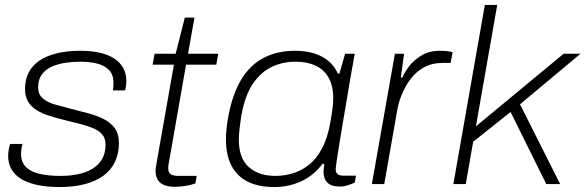

<svg xmlns="http://www.w3.org/2000/svg" viewBox="-20 -743 2363 775"><path d="M219 12Q171 12 132.5 4Q94 -4 67.5 -19.5Q41 -35 27 -58.5Q13 -82 13 -113Q13 -125 15 -137.5Q17 -150 21 -162H71Q68 -153 66.5 -142Q65 -131 65 -122Q65 -87 86 -67.5Q107 -48 143 -40.5Q179 -33 224 -33Q263 -33 296 -40Q329 -47 353.5 -62Q378 -77 392 -101Q406 -125 406 -159Q406 -183 394 -198.5Q382 -214 359.5 -224Q337 -234 308 -241.5Q279 -249 246 -257Q210 -266 179.5 -275.5Q149 -285 127 -299Q105 -313 93 -333.5Q81 -354 81 -385Q81 -421 95.5 -449.5Q110 -478 138 -497.5Q166 -517 208 -527.5Q250 -538 304 -538Q349 -538 383.5 -530Q418 -522 441.5 -506.5Q465 -491 477.5 -468.5Q490 -446 490 -416Q490 -407 489 -398.5Q488 -390 485 -378H436Q437 -386 437.5 -393.5Q438 -401 438 -408Q438 -443 419 -461.5Q400 -480 369.5 -487Q339 -494 304 -494Q274 -494 244 -489.5Q214 -485 189 -474Q164 -463 149 -442.5Q134 -422 134 -391Q134 -362 152.5 -346Q171 -330 201 -321.5Q231 -313 266 -304Q301 -295 335 -286Q369 -277 397.5 -263Q426 -249 443 -226Q460 -203 460 -165Q460 -123 444 -89.5Q428 -56 397 -33.5Q366 -11 321.5 0.5Q277 12 219 12Z M685 11Q659 11 641.5 3.5Q624 -4 616 -18.5Q608 -33 608 -55Q608 -61 609.5 -69Q611 -77 612 -85L682 -482H596L604 -526H689L726 -672H765L739 -526H861L853 -482H731L664 -100Q662 -89 660.5 -80.5Q659 -72 659 -65Q659 -48 668 -40.5Q677 -33 702 -33H774L769 -3Q756 2 741.5 5Q727 8 712 9.5Q697 11 685 11Z M1087 12Q1024 12 980.5 -9.5Q937 -31 914.5 -74Q892 -117 892 -180Q892 -199 894 -220Q896 -241 900 -264Q916 -357 951.5 -418Q987 -479 1042.5 -508.5Q1098 -538 1170 -538Q1213 -538 1246.5 -528Q1280 -518 1304.5 -498Q1329 -478 1344 -446H1350L1373 -526H1412L1392 -415Q1388 -389 1381 -348Q1374 -307 1366 -260Q1358 -213 1351 -170Q1344 -127 1339.5 -96.5Q1335 -66 1335 -59Q1335 -47 1342.5 -40.5Q1350 -34 1365 -34H1417L1412 -6Q1401 -1 1385 4.5Q1369 10 1351 10Q1318 10 1302 -5.5Q1286 -21 1286 -49Q1286 -56 1287 -64Q1288 -72 1289 -80L1283 -83Q1246 -34 1195.5 -11Q1145 12 1087 12ZM1092 -33Q1126 -33 1160.5 -43Q1195 -53 1226 -77Q1257 -101 1280 -144Q1303 -187 1314 -253Q1318 -276 1320.5 -292.5Q1323 -309 1324 -321.5Q1325 -334 1325 -345Q1325 -397 1306.5 -429.5Q1288 -462 1254 -478Q1220 -494 1172 -494Q1122 -494 1078 -473.5Q1034 -453 1001.5 -406Q969 -359 954 -276Q950 -250 948 -232.5Q946 -215 945 -203Q944 -191 944 -180Q944 -104 984.5 -68.5Q1025 -33 1092 -33Z M1481 0 1574 -526H1611L1598 -430H1604Q1612 -450 1631 -475Q1650 -500 1681 -519Q1712 -538 1756 -538Q1771 -538 1785 -536.5Q1799 -535 1807 -532L1799 -489H1767Q1724 -489 1692 -471.5Q1660 -454 1638 -425Q1616 -396 1602 -362Q1588 -328 1583 -296L1531 0Z M1810 0 1937 -723H1987L1901 -233L2255 -526H2323L2079 -322L2241 0H2185L2041 -291L1890 -171L1860 0Z"/></svg>

Font: Archivo SemiExpanded Thin
Style: Italic
Weight: 250
Width: 6
Italic angle: -10°
Designer: Hector Gatti
Foundry: Omnibus-Type
Version: Version 2.001